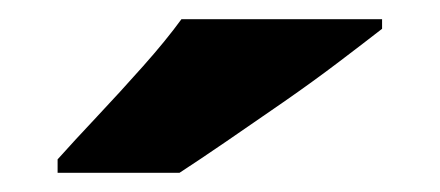

<svg xmlns="http://www.w3.org/2000/svg" viewBox="-20 -786 458 200"><path d="M378 -756Q360 -742 333 -721.5Q306 -701 275 -679.5Q244 -658 215.5 -638.5Q187 -619 167 -606H40V-620Q57 -639 81 -664.5Q105 -690 129 -717Q153 -744 169 -766H378Z"/></svg>

Font: Noto Sans Syriac Eastern Black
Style: Regular
Weight: 900
Designer: Patrick Giasson and the Monotype Design Team
Foundry: Monotype Imaging Inc.
Version: Version 3.001; ttfautohint (v1.8.4.7-5d5b)